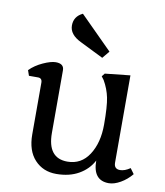

<svg xmlns="http://www.w3.org/2000/svg" viewBox="-86 -831 785 915"><g transform="rotate(10 307.0 -373.0)"><path d="M515 -88Q515 -57 544 -57Q567 -57 593 -75L612 -49Q589 -21 558.5 -3.5Q528 14 502 14Q425 14 425 -82Q402 -38 356.5 -12Q311 14 247.5 14Q184 14 143.5 -29.5Q103 -73 103 -152V-402Q103 -424 83 -424H39L30 -450Q56 -476 93.5 -493Q131 -510 154 -510Q194 -510 194 -478V-175Q194 -53 290 -53Q357 -53 394.5 -111Q432 -169 432 -257Q432 -345 423.5 -386.5Q415 -428 393 -466L381 -482L393 -497L515 -510ZM255 -625Q199 -652 199 -696Q199 -740 241 -760L397 -604L368 -569Z"/></g></svg>

Font: Gabriela
Style: Regular
Weight: 400
Designer: Eduardo Rodriguez Tunni
Foundry: Eduardo Rodriguez Tunni
Version: Version 1.003